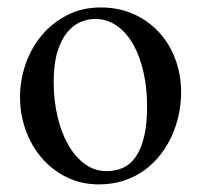

<svg xmlns="http://www.w3.org/2000/svg" viewBox="-20 -480 540 515"><path d="M465.8 -231.9Q465.8 -203.1 459.7 -173.6Q453.6 -144 441.4 -116.7Q429.2 -89.4 410.6 -65.4Q392.1 -41.5 367.7 -23.7Q343.3 -5.9 312.5 4.4Q281.7 14.6 245.1 14.6Q198.2 14.6 159.4 -4.4Q120.6 -23.4 92.5 -55.7Q64.5 -87.9 49.1 -130.4Q33.7 -172.9 33.7 -219.2Q33.7 -264.6 48.6 -307.9Q63.5 -351.1 91.6 -384.8Q119.6 -418.5 159.7 -439.2Q199.7 -460 250 -460Q298.3 -460 337.9 -442.4Q377.4 -424.8 406 -394Q434.6 -363.3 450.2 -321.5Q465.8 -279.8 465.8 -231.9ZM374.5 -194.3Q374.5 -244.1 364.7 -287.1Q355 -330.1 336.9 -361.6Q318.8 -393.1 293 -411.1Q267.1 -429.2 234.9 -429.2Q215.8 -429.2 196 -420.9Q176.3 -412.6 160.2 -393.1Q144 -373.5 134 -341.1Q124 -308.6 124 -259.8Q124 -211.9 134 -168.5Q144 -125 162.6 -92.3Q181.2 -59.6 207.3 -40.3Q233.4 -21 265.6 -21Q290 -21 310.1 -30Q330.1 -39.1 344.2 -59.6Q358.4 -80.1 366.5 -113.3Q374.5 -146.5 374.5 -194.3Z"/></svg>

Font: Campania
Style: Regular
Weight: 400
Version: Version 2.009